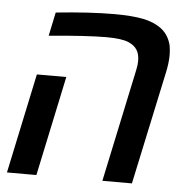

<svg xmlns="http://www.w3.org/2000/svg" viewBox="-48 -689 721 736"><g transform="rotate(5 312.0 -320.5)"><path d="M469.2 -469.7Q469.2 -496.1 458.5 -512.5Q447.8 -528.8 426.3 -538.1Q399.9 -549.8 339.8 -549.8Q266.1 -549.8 119.1 -536.1L138.2 -627Q269 -640.6 363.3 -640.6Q432.1 -640.6 475.1 -631.8Q518.1 -623 547.4 -600.1Q575.7 -576.7 584.5 -537.6Q587.4 -520 587.4 -501.5Q587.4 -472.2 579.1 -434.1L486.3 0H372.6L464.8 -434.1Q469.2 -454.1 469.2 -469.7ZM86.9 -384.3H200.2L118.7 0H5.4Z"/></g></svg>

Font: Viking Open Sans Light
Style: Bold Italic
Weight: 600
Italic angle: -12°
Foundry: Ascender Corporation
Version: Version 2.000